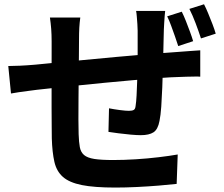

<svg xmlns="http://www.w3.org/2000/svg" viewBox="-20 -819 1040 891"><path d="M746.5 -768.2Q745.5 -760.7 744.2 -745.2Q742.9 -729.6 742 -712.6Q741.1 -695.6 740.4 -681.9Q739.6 -648.4 738.8 -617.7Q738 -587 737.5 -559.4Q737 -531.7 736 -505.7Q735 -462 733.1 -413.9Q731.2 -365.9 728.4 -324.6Q725.5 -283.3 720.2 -257.9Q712.9 -218.4 692.3 -205Q671.8 -191.7 633.2 -191.7Q615.7 -191.7 586.9 -194.2Q558 -196.7 529.6 -200.5Q501.1 -204.3 483.3 -207L485.9 -316.4Q509.4 -311.7 536.6 -308.2Q563.7 -304.7 578 -304.7Q593.2 -304.7 600.5 -308.8Q607.8 -312.8 609.2 -327.1Q612.4 -347.1 613.8 -375.8Q615.1 -404.5 616.4 -438.5Q617.8 -472.4 618.5 -506.8Q618.8 -533.7 618.8 -561.3Q618.8 -588.9 618.8 -618.2Q618.8 -647.5 618.8 -676.4Q618.8 -689.5 617.5 -707.1Q616.2 -724.6 614.9 -741.6Q613.6 -758.6 611.6 -768.2ZM352.6 -737.5Q349.3 -713.5 348 -689.9Q346.7 -666.2 346.7 -634.3Q346.7 -606.6 346.2 -562.1Q345.7 -517.6 345.2 -464.5Q344.7 -411.5 344.3 -359.5Q343.9 -307.4 343.9 -264.5Q343.9 -221.5 344.9 -196.7Q346.1 -159.7 350.4 -136.3Q354.7 -112.9 370 -99.7Q385.4 -86.5 417.6 -81.4Q449.8 -76.4 505.6 -76.4Q554.7 -76.4 609.7 -79.8Q664.8 -83.2 716.1 -89.4Q767.4 -95.5 804.7 -102.1L799.8 34.4Q766 38.2 717.4 42.2Q668.8 46.2 615.7 48.8Q562.5 51.4 514.7 51.4Q417.7 51.4 359.6 39.8Q301.6 28.1 272 2Q242.4 -24.1 232.4 -68Q222.4 -111.8 220.4 -176.8Q220.4 -198.5 219.9 -235.4Q219.4 -272.3 219.4 -318.1Q219.4 -363.9 219.4 -411.8Q219.4 -459.6 219.5 -503.2Q219.6 -546.9 219.6 -579.6Q219.6 -612.2 219.6 -627.3Q219.6 -658.4 217.6 -685Q215.5 -711.5 211.7 -737.5ZM18.4 -512.6Q39.7 -512.6 72.7 -514.1Q105.7 -515.6 143.5 -518.9Q173.8 -521.9 232.6 -527.6Q291.3 -533.2 366.9 -540.4Q442.5 -547.6 523.3 -555.1Q604.1 -562.6 679.7 -568.7Q755.4 -574.8 813.4 -578.6Q833.2 -580.4 860 -582.1Q886.9 -583.7 909.3 -585.5V-463.1Q900.9 -464.1 882.8 -463.7Q864.8 -463.4 845.5 -463Q826.2 -462.6 812.6 -461.8Q773.9 -461 718.1 -456.7Q662.2 -452.5 598 -447Q533.8 -441.5 467.3 -435Q400.9 -428.5 339.9 -422.2Q278.8 -416 229.8 -410.8Q180.7 -405.6 152 -402.4Q136.2 -400.4 113 -397.3Q89.7 -394.2 67.3 -391.1Q45 -387.9 31 -385.1ZM823.5 -764.7Q833.3 -745.4 843 -720.6Q852.6 -695.9 861.6 -671.8Q870.6 -647.6 876.3 -627.9L807.1 -605.2Q800.1 -627.2 791.7 -651Q783.3 -674.8 774.5 -698.8Q765.8 -722.9 755.8 -743.2ZM926.8 -799.2Q936.8 -779.8 946.8 -755.2Q956.9 -730.6 966.2 -706.6Q975.4 -682.5 981.1 -662.8L912.6 -640.7Q902 -673.4 888 -710.6Q874 -747.8 858.8 -777.7Z"/></svg>

Font: Noto Sans TC Thin
Style: Regular
Weight: 100
Designer: Ryoko NISHIZUKA 西塚涼子 (kana, bopomofo & ideographs); Paul D. Hunt (Latin, Greek & Cyrillic); Sandoll Communications 산돌커뮤니
Foundry: Adobe
Version: Version 2.004-H2;hotconv 1.0.118;makeotfexe 2.5.65603